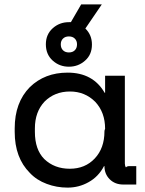

<svg xmlns="http://www.w3.org/2000/svg" viewBox="-20 -841 660 875"><path d="M116 -444Q184 -510 288 -510Q404 -510 457 -418H459V-496H549V-96Q549 -85 554 -78Q558 -84 570 -84H595H601V0H542Q504 0 480 -24Q456 -48 456 -84H454Q429 -36 384 -11Q340 14 288 14Q238 14 193 -3Q147 -20 116 -53Q47 -122 47 -240V-256Q47 -374 116 -444ZM456 -242Q456 -248 459 -254Q459 -329 414 -377Q367 -424 299 -424Q229 -424 183 -378Q139 -331 139 -256V-240Q139 -159 182 -116Q228 -72 298 -72Q368 -72 412 -119Q456 -166 456 -242ZM331 -639Q331 -655 321 -665Q311 -675 294 -675Q277 -675 267 -665Q257 -655 257 -639Q257 -622 267 -612Q277 -602 294 -602Q311 -602 321 -612Q331 -622 331 -639ZM368 -565Q337 -537 294 -537Q251 -537 220 -565Q189 -593 189 -639Q189 -684 220 -712Q251 -740 294 -740H303L350 -821H444L369 -711Q399 -682 399 -638Q399 -592 368 -565Z"/></svg>

Font: Rilu
Style: Bold
Weight: 500
Designer: Alí Sinisterra
Foundry: Alí Sinisterra
Version: ""